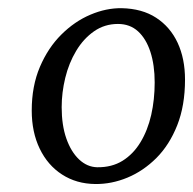

<svg xmlns="http://www.w3.org/2000/svg" viewBox="-20 -821 484 481"><path d="M284.5 -800.5Q336 -799.5 371.2 -776.5Q406.5 -753.5 425 -713.8Q443.5 -674 443.5 -621.5Q443.5 -556.5 424 -507.2Q404.5 -458 371.8 -425.2Q339 -392.5 299.2 -376Q259.5 -359.5 218.5 -360Q171.5 -360.5 135.5 -383.8Q99.5 -407 79.5 -448.5Q59.5 -490 59.5 -544Q59.5 -605.5 80 -653.5Q100.5 -701.5 133.8 -734.5Q167 -767.5 206.5 -784.2Q246 -801 284.5 -800.5ZM275.5 -761Q242 -761 215.5 -742.5Q189 -724 170.8 -693.5Q152.5 -663 143.5 -626Q134.5 -589 134.5 -552.5Q134.5 -507.5 146.2 -474Q158 -440.5 178.2 -421.5Q198.5 -402.5 223.5 -402Q260 -401.5 287 -418.2Q314 -435 332 -464.8Q350 -494.5 358.8 -533Q367.5 -571.5 367.5 -614.5Q367.5 -658 356.8 -691Q346 -724 325.8 -742.5Q305.5 -761 275.5 -761Z"/></svg>

Font: Merriweather 28pt Light
Style: Italic
Weight: 300
Italic angle: -7.8°
Version: Version 2.101